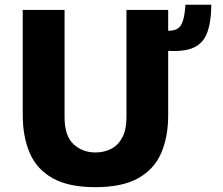

<svg xmlns="http://www.w3.org/2000/svg" viewBox="-20 -764 923 794"><path d="M675.5 -287.5Q675.5 -197.5 646.5 -130.8Q617.5 -64 551.5 -27Q485.5 10 374.5 10Q263.5 10 197.8 -27Q132 -64 103 -131.2Q74 -198.5 74 -289.5V-723H247V-280Q247 -202 284 -167.8Q321 -133.5 374.5 -133.5Q410.5 -133.5 439.8 -148.5Q469 -163.5 486 -195.8Q503 -228 503 -280V-723H675.5ZM854 -744.5Q853 -668 834.8 -623.8Q816.5 -579.5 771.2 -563.2Q726 -547 644 -556.5V-636.5Q669.5 -636 687.8 -637.5Q706 -639 718 -648.2Q730 -657.5 737 -680Q744 -702.5 747 -744.5Z"/></svg>

Font: Public Sans Thin ExtraBold
Style: Regular
Weight: 800
Version: Version 1.007